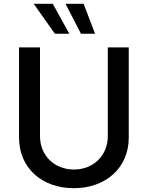

<svg xmlns="http://www.w3.org/2000/svg" viewBox="-20 -977 776 1008"><path d="M546 -728V-262C546 -161 471 -87 368 -87C265 -87 190 -161 190 -262V-728H80V-254C80 -97 198 11 368 11C536 11 656 -97 656 -254V-728ZM157 -957 268 -800H344L257 -957ZM324 -957 405 -800H479L419 -957Z"/></svg>

Font: Wafeq Medium
Style: Regular
Weight: 500
Designer: Rasmus Andersson & Azza Alameddine
Foundry: Google & TypeTogether
Version: Version 3.000;January 28, 2025;FontCreator 15.0.0.3014 64-bi